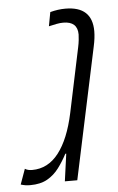

<svg xmlns="http://www.w3.org/2000/svg" viewBox="-62 -675 440 714"><g transform="rotate(-5 158.0 -318.5)"><path d="M22.5 2.9Q12.2 2.9 4.4 1.7Q-3.4 0.5 -13.2 -2.4L7.3 -59.6Q17.1 -52.7 34.2 -52.7Q93.3 -52.7 133.1 -104Q172.9 -155.3 193.4 -251.5L244.1 -492.2Q247.1 -505.9 248.5 -519Q250 -532.2 250 -539.6Q250 -588.4 196.8 -588.4Q185.1 -588.4 171.9 -585.9Q158.7 -583.5 142.6 -579.6L152.3 -631.8Q181.6 -639.6 209 -639.6Q309.1 -639.6 309.1 -546.9Q309.1 -522 302.2 -490.7L197.8 0H151.4L165.5 -102.1H162.1Q147.5 -74.2 129.6 -50.3Q111.8 -26.4 86.2 -11.7Q60.5 2.9 22.5 2.9Z"/></g></svg>

Font: Open Sans Condensed Light
Style: Italic
Weight: 300
Width: 3
Italic angle: -12°
Designer: Monotype Design Team
Foundry: Monotype Imaging Inc.
Version: Version 3.000; ttfautohint (v1.8.4)